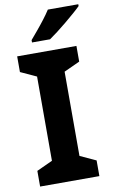

<svg xmlns="http://www.w3.org/2000/svg" viewBox="-101 -985 608 1037"><g transform="rotate(-10 203.0 -467.0)"><path d="M357 0H32V-86L119 -126V-588L32 -628V-714H357V-628L270 -588V-126L357 -86ZM406 -924Q392 -910 369 -890Q346 -870 319.5 -848Q293 -826 267.5 -806.5Q242 -787 223 -774H124V-787Q140 -806 161.5 -831.5Q183 -857 204 -884.5Q225 -912 239 -934H406Z"/></g></svg>

Font: Noto Sans Bamum
Style: Regular
Weight: 400
Designer: Monotype Design Team
Foundry: Monotype Imaging Inc.
Version: Version 2.001